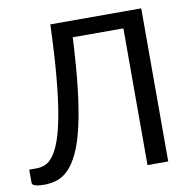

<svg xmlns="http://www.w3.org/2000/svg" viewBox="-84 -797 890 885"><g transform="rotate(-10 360.5 -354.5)"><path d="M634 0H537V-640H300Q293 -502 281.2 -400.5Q269.5 -299 252.8 -227Q236 -155 214.8 -109.8Q193.5 -64.5 168.2 -38.5Q143 -12.5 114 -3Q85 6.5 52.5 6.5Q25.5 6.5 11 1.8Q-3.5 -3 -3.5 -12.5V-74H31.5Q51.5 -74 71 -81.8Q90.5 -89.5 108.5 -113Q126.5 -136.5 142.5 -180Q158.5 -223.5 171.5 -295Q184.5 -366.5 194 -469.8Q203.5 -573 208.5 -716.5H634Z"/></g></svg>

Font: Lato 2
Style: Regular
Weight: 400
Designer: Lukasz Dziedzic with Adam Twardoch and Botio Nikoltchev
Foundry: tyPoland Lukasz Dziedzic
Version: Version 2.015; 2015-08-06; http://www.latofonts.com/